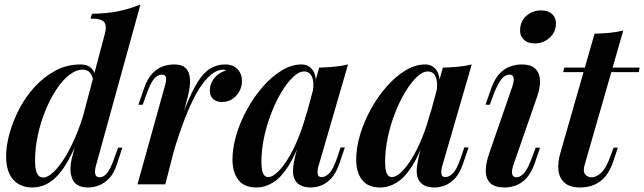

<svg xmlns="http://www.w3.org/2000/svg" viewBox="-20 -815 2848 849"><path d="M405 -85Q398 -61 401 -46Q404 -31 421 -31Q437 -31 452.5 -48.5Q468 -66 486 -117L502 -162H521L497 -89Q484 -48 462.5 -26Q441 -4 417 5Q393 14 370 14Q308 14 296 -35Q290 -53 292 -79Q294 -105 304 -139L444 -667Q453 -701 441 -717Q429 -733 380 -733L387 -754Q453 -755 504 -765.5Q555 -776 601 -795ZM171 -30Q191 -30 217 -54.5Q243 -79 270.5 -124.5Q298 -170 323.5 -234Q349 -298 367 -376L352 -268Q317 -169 282.5 -107Q248 -45 209 -15.5Q170 14 121 14Q89 14 63 -0.5Q37 -15 22 -45.5Q7 -76 7 -124Q7 -170 22 -224.5Q37 -279 65 -333Q93 -387 134 -431.5Q175 -476 225.5 -503Q276 -530 336 -530Q366 -530 383 -514.5Q400 -499 402 -470L394 -450Q390 -480 378 -493.5Q366 -507 346 -507Q316 -507 285.5 -483Q255 -459 228 -417.5Q201 -376 180 -324Q159 -272 147 -215.5Q135 -159 135 -105Q135 -67 143.5 -48.5Q152 -30 171 -30Z M711 0H588L708 -431Q717 -461 714 -473Q711 -485 696 -485Q677 -485 661 -466Q645 -447 628 -399L611 -352H592L618 -427Q632 -467 653 -489.5Q674 -512 699 -521Q724 -530 750 -530Q782 -530 797.5 -517Q813 -504 817.5 -483Q822 -462 819.5 -437.5Q817 -413 811 -390ZM967 -507Q945 -507 922 -491.5Q899 -476 874 -442Q849 -408 823.5 -352.5Q798 -297 771 -217.5Q744 -138 717 -30L741 -163Q772 -268 799.5 -338.5Q827 -409 853.5 -451.5Q880 -494 910 -512Q940 -530 975 -530Q1011 -530 1030.5 -509Q1050 -488 1050 -457Q1050 -432 1038 -410.5Q1026 -389 1006.5 -376.5Q987 -364 962 -364Q937 -364 922.5 -377Q908 -390 908 -415Q908 -437 918 -455Q928 -473 944 -485.5Q960 -498 979 -503Q977 -505 974 -506Q971 -507 967 -507Z M1166 -32Q1184 -32 1207 -53.5Q1230 -75 1254 -114Q1278 -153 1300 -207Q1322 -261 1338 -325L1317 -217Q1288 -132 1255.5 -81Q1223 -30 1187.5 -8Q1152 14 1114 14Q1060 14 1034 -19.5Q1008 -53 1008 -109Q1008 -161 1025 -218.5Q1042 -276 1072.5 -331.5Q1103 -387 1142 -431.5Q1181 -476 1225 -503Q1269 -530 1313 -530Q1347 -530 1365 -501.5Q1383 -473 1374 -415L1363 -409Q1370 -451 1359.5 -475Q1349 -499 1325 -499Q1302 -499 1276.5 -475Q1251 -451 1226 -410Q1201 -369 1180.5 -317Q1160 -265 1148 -209Q1136 -153 1136 -100Q1136 -63 1143.5 -47.5Q1151 -32 1166 -32ZM1391 -516Q1427 -517 1458.5 -520Q1490 -523 1519 -530L1390 -86Q1386 -74 1384.5 -61.5Q1383 -49 1386.5 -40.5Q1390 -32 1403 -32Q1419 -32 1436 -49Q1453 -66 1471 -118L1486 -163H1505L1480 -90Q1466 -49 1445 -26.5Q1424 -4 1400.5 5Q1377 14 1354 14Q1306 14 1286 -16Q1273 -38 1276 -70Q1279 -102 1289 -139Z M1713 -32Q1731 -32 1754 -53.5Q1777 -75 1801 -114Q1825 -153 1847 -207Q1869 -261 1885 -325L1864 -217Q1835 -132 1802.5 -81Q1770 -30 1734.5 -8Q1699 14 1661 14Q1607 14 1581 -19.5Q1555 -53 1555 -109Q1555 -161 1572 -218.5Q1589 -276 1619.5 -331.5Q1650 -387 1689 -431.5Q1728 -476 1772 -503Q1816 -530 1860 -530Q1894 -530 1912 -501.5Q1930 -473 1921 -415L1910 -409Q1917 -451 1906.5 -475Q1896 -499 1872 -499Q1849 -499 1823.5 -475Q1798 -451 1773 -410Q1748 -369 1727.5 -317Q1707 -265 1695 -209Q1683 -153 1683 -100Q1683 -63 1690.5 -47.5Q1698 -32 1713 -32ZM1938 -516Q1974 -517 2005.5 -520Q2037 -523 2066 -530L1937 -86Q1933 -74 1931.5 -61.5Q1930 -49 1933.5 -40.5Q1937 -32 1950 -32Q1966 -32 1983 -49Q2000 -66 2018 -118L2033 -163H2052L2027 -90Q2013 -49 1992 -26.5Q1971 -4 1947.5 5Q1924 14 1901 14Q1853 14 1833 -16Q1820 -38 1823 -70Q1826 -102 1836 -139Z M2280 -688Q2283 -725 2310 -747Q2337 -769 2373 -769Q2406 -769 2423.5 -750.5Q2441 -732 2438 -703Q2435 -669 2408 -646Q2381 -623 2345 -623Q2312 -623 2294.5 -641.5Q2277 -660 2280 -688ZM2245 -431Q2263 -485 2233 -485Q2213 -485 2197 -464.5Q2181 -444 2163 -399L2146 -352H2127L2153 -427Q2168 -467 2189 -489.5Q2210 -512 2236 -521Q2262 -530 2287 -530Q2322 -530 2340 -517Q2358 -504 2364 -483Q2370 -462 2367 -437.5Q2364 -413 2356 -390L2250 -85Q2241 -58 2245 -44.5Q2249 -31 2264 -31Q2280 -31 2296.5 -48.5Q2313 -66 2332 -117L2349 -162H2368L2343 -89Q2328 -49 2307 -26.5Q2286 -4 2261 5Q2236 14 2212 14Q2168 14 2148 -5.5Q2128 -25 2128 -59.5Q2128 -94 2144 -139Z M2808 -516 2805 -496H2470L2475 -516ZM2565 -85Q2557 -57 2567.5 -44Q2578 -31 2596 -31Q2617 -31 2638.5 -51Q2660 -71 2678 -121L2693 -162H2712L2692 -102Q2671 -40 2634 -13Q2597 14 2546 14Q2501 14 2477.5 -6Q2454 -26 2449.5 -60.5Q2445 -95 2458 -139L2609 -666Q2645 -667 2676.5 -670Q2708 -673 2736 -680Z"/></svg>

Font: Playfair Display SemiBold
Style: Italic
Weight: 600
Italic angle: -14°
Designer: Claus Eggers Sørensen
Foundry: Claus Eggers Sørensen
Version: Version 1.203